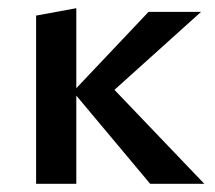

<svg xmlns="http://www.w3.org/2000/svg" viewBox="-20 -448 523 468"><path d="M346 0 166 -215V0H68V-410L166 -428V-233L342 -419H470L259 -229L478 0Z"/></svg>

Font: Ysabeau Infant Semibold
Style: Regular
Weight: 600
Designer: Christian Thalmann (Catharsis Fonts)
Version: Version 0.003